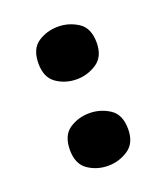

<svg xmlns="http://www.w3.org/2000/svg" viewBox="-92 -514 504 580"><g transform="rotate(-20 159.5 -223.5)"><path d="M66 -362Q66 -409 94.5 -428Q123 -447 159 -447Q194 -447 223.5 -428Q253 -409 253 -362Q253 -317 223.5 -297.5Q194 -278 159 -278Q123 -278 94.5 -297.5Q66 -317 66 -362ZM66 -84Q66 -131 94.5 -150Q123 -169 159 -169Q194 -169 223.5 -150Q253 -131 253 -84Q253 -39 223.5 -19.5Q194 0 159 0Q123 0 94.5 -19.5Q66 -39 66 -84Z"/></g></svg>

Font: Noto Sans Syriac Western Black
Style: Regular
Weight: 900
Designer: Patrick Giasson and the Monotype Design Team
Foundry: Monotype Imaging Inc.
Version: Version 3.000; ttfautohint (v1.8.4.7-5d5b)